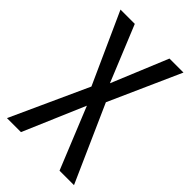

<svg xmlns="http://www.w3.org/2000/svg" viewBox="-216 -794 873 873"><g transform="rotate(45 220.5 -357.0)"><path d="M436 0H343L222 -297L95 0H5L175 -373L21 -714H113L224 -443L336 -714H426L272 -369Z"/></g></svg>

Font: Avrile Sans Condensed
Style: Regular
Weight: 400
Width: 3
Designer: Monotype Design Team
Foundry: Monotype Imaging Inc.
Version: Version 2.001;September 10, 2019;FontCreator 11.5.0.2425 64-